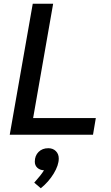

<svg xmlns="http://www.w3.org/2000/svg" viewBox="-20 -720 594 1026"><path d="M155 -700H264L157 -89H492L477 0H32ZM294 127Q294 163 267 207.5Q240 252 198 286L163 256Q200 215 215 190Q193 189 179.5 176.5Q166 164 166 144Q166 112 186 92Q206 72 238 72Q263 72 278.5 87.5Q294 103 294 127Z"/></svg>

Font: Sarabun Medium
Style: Italic
Weight: 500
Italic angle: -10°
Designer: Suppakit Chalermlarp | Katatrad Co.,Ltd.
Foundry: Cadson Demak Co.,Ltd.
Version: Version 1.000; ttfautohint (v1.6)